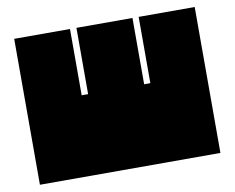

<svg xmlns="http://www.w3.org/2000/svg" viewBox="-70 -657 969 793"><g transform="rotate(-10 414.5 -261.0)"><path d="M793 45H36V-567H270V-289H297V-567H532V-289H558V-567H793Z"/></g></svg>

Font: ChangwonDangamAsac Bold
Style: Regular
Weight: 700
Designer: Choi Chi-young, Lee Youngbeen, Kim Jungjin, Yoon Jihee, Han Dohee
Foundry: YoonDesign Inc.
Version: Version 1.010;Build 20210623